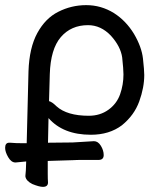

<svg xmlns="http://www.w3.org/2000/svg" viewBox="-27 -507 625 748"><path d="M405 -368Q366 -409 316 -409Q250 -409 210 -362.5Q170 -316 167 -218L164 -113Q176 -110 193 -93Q234 -56 319 -56Q363 -56 395.5 -79.5Q428 -103 441 -140Q454 -177 454 -217Q454 -237 449 -283Q443 -326 405 -368ZM417 -456Q464 -426 495 -375Q525 -324 530 -278.5Q535 -233 535 -215Q535 -166 515.5 -112Q496 -58 448 -19Q399 18 327 18Q219 18 162 -47L160 49L256 48L339 43Q355 43 366 61Q377 79 377 97Q377 115 359 116H298Q271 116 257 117Q257 117 159 120V170Q159 191 160 204Q160 221 140 221Q126 221 99 210Q75 198 72 181V178V177Q74 164 75 122Q52 124 34 126H33Q17 126 5 105.5Q-7 85 -7 69Q-7 49 9 49H11H12Q34 51 65 51H77L84 -229Q87 -321 118.5 -378.5Q150 -436 200 -461Q251 -487 309 -487Q367 -487 417 -456Z"/></svg>

Font: Moon Stars Kai
Style: Bold
Weight: 700
Designer: GuiWonder
Version: Version 1.101